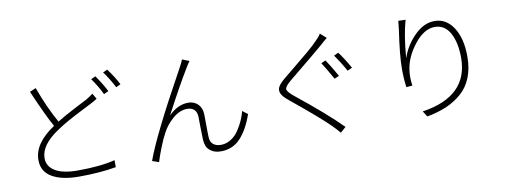

<svg xmlns="http://www.w3.org/2000/svg" viewBox="-65 -1160 4131 1565"><g transform="rotate(-10 2000.0 -377.5)"><path d="M711 -624 738 -577Q708 -558 676 -542Q663 -535 599.5 -503Q536 -471 484 -442Q432 -413 388 -383Q236 -283 236 -173Q236 -105 299.5 -66.5Q363 -28 484 -28Q676 -28 795 -59V-1Q661 23 487 23Q347 23 265.5 -24Q184 -71 184 -167Q184 -305 358 -420Q307 -509 213 -727L264 -749Q328 -574 400 -448Q456 -483 554 -534L653 -585Q689 -606 711 -624ZM722 -742 760 -759Q812 -684 843 -622L804 -604Q772 -672 722 -742ZM827 -779 864 -796Q918 -724 950 -660L912 -642Q867 -728 827 -779Z M1537 -749Q1522 -729 1505 -700Q1429 -576 1304 -340Q1381 -416 1467 -416Q1514 -416 1546 -385.5Q1578 -355 1580 -301Q1581 -273 1581 -205Q1581 -137 1583 -109Q1584 -70 1608.5 -50.5Q1633 -31 1671 -31Q1715 -31 1753.5 -55Q1792 -79 1818 -117.5Q1844 -156 1861.5 -195Q1879 -234 1889 -273L1932 -240Q1889 -116 1824.5 -47.5Q1760 21 1663 21Q1616 21 1585.5 1Q1555 -19 1545.5 -43Q1536 -67 1534 -97Q1532 -127 1531.5 -194Q1531 -261 1530 -292Q1528 -328 1507.5 -348Q1487 -368 1450 -368Q1389 -368 1331.5 -319Q1274 -270 1241 -206Q1217 -163 1188.5 -90Q1160 -17 1150 20L1095 1Q1165 -197 1449 -710Q1468 -744 1479 -772Z M2629 -561Q2663 -512 2716 -418L2677 -401Q2625 -495 2592 -544ZM2742 -605Q2782 -554 2832 -465L2793 -447Q2750 -525 2705 -587ZM2622 -784 2672 -740Q2652 -725 2616 -692Q2584 -663 2321 -448Q2273 -408 2273.5 -386Q2274 -364 2326 -322Q2569 -128 2696 1L2651 41Q2642 29 2621 7Q2600 -15 2595 -20Q2524 -94 2276 -297Q2231 -333 2219.5 -361.5Q2208 -390 2222.5 -416Q2237 -442 2281 -478Q2301 -495 2369.5 -550.5Q2438 -606 2493 -652.5Q2548 -699 2577 -730Q2606 -757 2622 -784Z M3270 -776 3330 -774Q3295 -654 3280 -461Q3309 -558 3388.5 -640.5Q3468 -723 3560 -723Q3656 -723 3715 -632.5Q3774 -542 3774 -392Q3774 -294 3744 -219Q3714 -144 3657.5 -94.5Q3601 -45 3530.5 -14.5Q3460 16 3368 33L3338 -14Q3722 -71 3722 -391Q3722 -516 3679 -595.5Q3636 -675 3553 -675Q3464 -675 3384 -573Q3304 -471 3290 -366Q3281 -311 3291 -236L3241 -232Q3231 -304 3231 -383Q3231 -495 3262 -703Q3266 -729 3270 -776Z"/></g></svg>

Font: Noto Sans Korean Light
Style: Regular
Weight: 300
Designer: Ryoko NISHIZUKA  (kana & ideographs); Paul D. Hunt (Latin, Greek & Cyrillic); Wenlong ZHANG  (bopomofo); Sandoll Communi
Foundry: Adobe Systems Incorporated
Version: Version 1.000;PS 1;hotconv 1.0.78;makeotf.lib2.5.61930